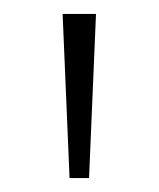

<svg xmlns="http://www.w3.org/2000/svg" viewBox="-20 -720 228 276"><path d="M80 -464 70 -700H118L108 -464Z"/></svg>

Font: Fustat ExtraLight
Style: Regular
Weight: 250
Designer: Mohamed Gaber, Khaled Hosny, Laura Garcia Mut
Foundry: Kief Type Foundry, Alif Type Foundry, Hard Type Foundry
Version: Version 1.007